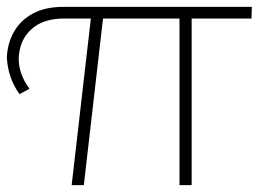

<svg xmlns="http://www.w3.org/2000/svg" viewBox="-22 -540 762 560"><path d="M537 0H501.5V-486H278.5L222.5 0H187L243 -486H165Q103 -486 68.5 -453.8Q34 -421.5 32.5 -368.5Q33 -323 64 -281L35 -265.5Q1 -312 -2 -372.5Q0 -415 19.2 -448.2Q38.5 -481.5 74.5 -500.8Q110.5 -520 162.5 -520H712.5L711.5 -486H537Z"/></svg>

Font: Argentum Novus ExtraLight
Style: Regular
Weight: 250
Designer: Julieta Ulanovsky (font) & Cristiano Sobral (main changes)
Foundry: Julieta Ulanovsky (font) & Cristiano Sobral (main changes)
Version: Version 3.00;November 27, 2020;FontCreator 13.0.0.2655 64-bi